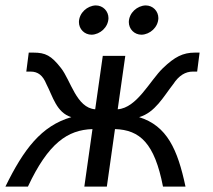

<svg xmlns="http://www.w3.org/2000/svg" viewBox="-52 -688 786 708"><path d="M348 -621C348 -647 328 -668 301 -668C270 -667 240 -641 239 -607C239 -581 259 -560 286 -560C317 -561 347 -587 348 -621ZM532 -621C532 -647 512 -668 485 -668C454 -667 424 -641 423 -607C423 -581 443 -560 470 -560C501 -561 531 -587 532 -621ZM61 -424C88 -424 106 -410 119 -378C143 -332 156 -273 211 -256C100 -224 35 -137 -32 0H51C126 -160 197 -209 289 -212L259 0H342L372 -212C464 -209 518 -160 549 0H632C603 -137 564 -224 461 -256C520 -273 551 -332 587 -378C608 -410 632 -424 659 -424H675L684 -494H667C622 -494 592 -478 549 -437C501 -391 453 -290 382 -285L410 -482H327L299 -285C230 -290 209 -391 173 -437C137 -483 116 -494 71 -494H54L45 -424Z"/></svg>

Font: Cantarell
Style: Oblique
Weight: 400
Italic angle: -8°
Designer: Dave Crossland
Version: Version 0.024